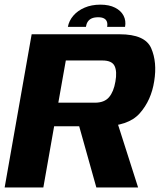

<svg xmlns="http://www.w3.org/2000/svg" viewBox="-32 -826 714 846"><path d="M-11.5 0H159L206.5 -269.5H417Q533 -269.5 583.8 -326.8Q634.5 -384 647.5 -468.5Q661 -552 634.2 -613.5Q607.5 -675 495 -675H107.5ZM392.5 0H576.5L474 -321L304.5 -314ZM225 -373.5 258 -559.5H419Q461.5 -559.5 473 -535Q484.5 -510.5 476.5 -466.5Q469 -422 448.5 -397.8Q428 -373.5 386 -373.5ZM410.5 -805.5Q371 -805.5 340.5 -792.2Q310 -779 291 -756.8Q272 -734.5 267 -707.5H346.5Q348.5 -721 354.8 -730.5Q361 -740 372.2 -745Q383.5 -750 401 -750Q416.5 -750 426 -745Q435.5 -740 439 -730.5Q442.5 -721 440 -707.5H519Q524 -734.5 512.5 -756.8Q501 -779 475 -792.2Q449 -805.5 410.5 -805.5Z"/></svg>

Font: Anybody UltraCondensed Thin
Style: Bold Italic
Weight: 700
Italic angle: -10°
Version: Version 1.111